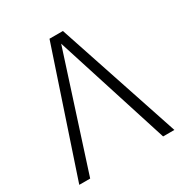

<svg xmlns="http://www.w3.org/2000/svg" viewBox="-161 -808 886 930"><g transform="rotate(-30 282.5 -342.5)"><path d="M548 0H485L282 -636L77 0H16L245 -685H320Z"/></g></svg>

Font: Fira Sans Light
Style: Regular
Weight: 300
Designer: bBox Type GmbH & Carrois Corporate GbR & Edenspiekermann AG
Foundry: bBox Type GmbH & Carrois Corporate GbR & Edenspiekermann AG
Version: Version 4.301